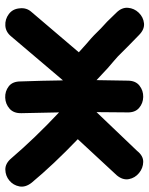

<svg xmlns="http://www.w3.org/2000/svg" viewBox="62 -635 574 738"><g transform="rotate(90 349.0 -266.0)"><path d="M120 -22 288 -220H289Q290 -141 293 -58Q293 -27 312 -12.5Q331 2 355.5 1Q380 0 398 -16Q416 -32 415 -62Q413 -138 412 -206Q512 -112 588 -23Q608 1 632 0.5Q656 0 674 -15Q692 -30 696.5 -53.5Q701 -77 682 -101Q613 -184 515 -278L654 -428Q673 -451 668.5 -474.5Q664 -498 645 -513.5Q626 -529 602.5 -529.5Q579 -530 560 -506L411 -350Q411 -413 412 -468Q413 -498 395 -513.5Q377 -529 352.5 -529.5Q328 -530 309 -515Q290 -500 290 -470L288 -350L242 -393Q218 -414 214 -417Q210 -420 197 -432L157 -472L115 -513Q93 -535 69.5 -532.5Q46 -530 29 -512.5Q12 -495 10 -471Q8 -447 29 -426L63 -391L89 -367L116 -340L129 -328L151 -309L181 -282L26 -100Q9 -81 12 -55Q14 -28 34 -13Q54 2 78.5 0.5Q103 -1 120 -22Z"/></g></svg>

Font: Balsamiq Sans
Style: Bold
Weight: 700
Designer: Michael Angeles
Foundry: Balsamiq SRL
Version: Version 1.020; ttfautohint (v1.8.4.7-5d5b);gftools[0.9.26]